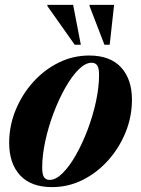

<svg xmlns="http://www.w3.org/2000/svg" viewBox="-20 -752 578 785"><path d="M344.5 -525Q430.5 -525 475 -476.5Q519.5 -428 519.5 -344.5Q519.5 -275 493.5 -211Q467.5 -147 422 -96.2Q376.5 -45.5 317.8 -16.2Q259 13 193 13Q106.5 13 62 -35.5Q17.5 -84 17.5 -167.5Q17.5 -237 43.5 -301Q69.5 -365 115 -415.8Q160.5 -466.5 219.5 -495.8Q278.5 -525 344.5 -525ZM183 -16.5Q208.5 -16.5 236.5 -44.5Q264.5 -72.5 291 -119.5Q317.5 -166.5 338.8 -223Q360 -279.5 372.5 -337.5Q385 -395.5 385 -445.5Q385 -472.5 377.8 -484Q370.5 -495.5 354.5 -495.5Q329 -495.5 301 -467.5Q273 -439.5 246.5 -392.5Q220 -345.5 198.8 -289Q177.5 -232.5 165 -174.5Q152.5 -116.5 152.5 -66.5Q152.5 -39.5 159.8 -28Q167 -16.5 183 -16.5ZM310.5 -569H285.5L173.5 -727.5L174 -732H279ZM428.5 -569H407L346 -727.5V-732H446.5Z"/></svg>

Font: Newsreader 72pt
Style: Bold Italic
Weight: 700
Italic angle: -17°
Designer: Hugues Gentile
Foundry: Production Type
Version: Version 1.003; ttfautohint (v1.8.3)